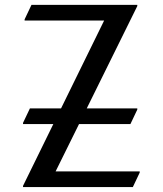

<svg xmlns="http://www.w3.org/2000/svg" viewBox="-20 -757 659 777"><path d="M73.2 0V-4.9L195.8 -254.9H73.2V-259.8L101.1 -318.4H227.1L401.4 -673.8H79.6V-678.7L107.4 -737.3H535.6V-732.4L331.1 -318.4H535.6V-313.5L507.8 -254.9H299.8L205.1 -63.5H545.4V-58.6L517.6 0Z"/></svg>

Font: Nova Cut
Style: Book
Weight: 400
Version: Version 2.000